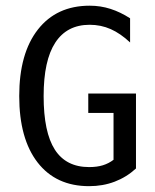

<svg xmlns="http://www.w3.org/2000/svg" viewBox="-20 -636 540 668"><path d="M453.1 -49.8Q419.9 -19.5 378.9 -3.9Q337.9 11.7 290 11.7Q174.8 11.7 110.8 -70.8Q46.9 -153.3 46.9 -301.8Q46.9 -450.2 111.8 -533.2Q176.8 -616.2 292 -616.2Q330.1 -616.2 364.7 -605Q399.4 -593.8 432.6 -572.3V-488.3Q399.4 -519.5 365.2 -534.7Q331.1 -549.8 292 -549.8Q212.9 -549.8 172.4 -487.8Q131.8 -425.8 131.8 -301.8Q131.8 -175.8 170.9 -115.2Q210 -54.7 290 -54.7Q317.4 -54.7 337.9 -61Q358.4 -67.4 375 -80.1V-243.2H287.1V-310.5H453.1Z"/></svg>

Font: BabelStone Flags
Style: Regular
Weight: 400
Designer: Andrew West
Foundry: BabelStone
Version: Version 4.12